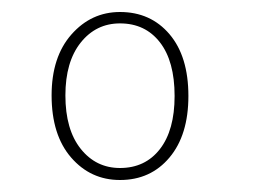

<svg xmlns="http://www.w3.org/2000/svg" viewBox="-20 -711 450 320"><path d="M66 -552Q66 -616 99 -653.5Q132 -691 180 -691Q231 -691 262.5 -654Q294 -617 294 -551Q294 -486 262.5 -448.5Q231 -411 180 -411Q131 -411 98.5 -448.5Q66 -486 66 -552ZM271 -551Q271 -609 246.5 -640.5Q222 -672 180 -672Q140 -672 114.5 -640Q89 -608 89 -552Q89 -495 114.5 -463Q140 -431 180 -431Q222 -431 246.5 -462.5Q271 -494 271 -551Z"/></svg>

Font: Fira Sans Extra Condensed Thin
Style: Regular
Weight: 250
Width: 1
Designer: Carrois Corporate & Edenspiekermann AG
Foundry: Carrois Corporate GbR & Edenspiekermann AG
Version: Version 4.203